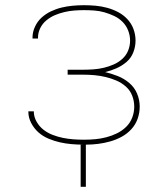

<svg xmlns="http://www.w3.org/2000/svg" viewBox="-20 -548 640 738"><path d="M290 170V8H301Q278 8 255 6Q232 4 210 -1Q188 -6 166.5 -15Q145 -24 128 -39Q111 -54 100 -75Q89 -96 89 -118V-120H110V-119Q110 -99 120.5 -80.5Q131 -62 147 -49.5Q163 -37 182.5 -29.5Q202 -22 222 -18Q242 -14 262 -12.5Q282 -11 303 -11Q325 -11 346.5 -13Q368 -15 389 -20.5Q410 -26 429.5 -35.5Q449 -45 464.5 -60Q480 -75 488 -95.5Q496 -116 496 -138Q496 -160 488 -180.5Q480 -201 463.5 -215.5Q447 -230 427 -238.5Q407 -247 386 -252Q365 -257 343.5 -259Q322 -261 300 -261H240V-280H300Q320 -280 340 -281.5Q360 -283 379 -287.5Q398 -292 416.5 -300Q435 -308 450 -321.5Q465 -335 472.5 -353.5Q480 -372 480 -392Q480 -412 472.5 -431Q465 -450 451 -464Q437 -478 419 -486.5Q401 -495 382 -500.5Q363 -506 343 -507.5Q323 -509 303 -509Q284 -509 265 -507.5Q246 -506 227 -501.5Q208 -497 190.5 -489.5Q173 -482 158 -469.5Q143 -457 134.5 -439.5Q126 -422 126 -403V-400H105V-404Q105 -425 114.5 -445.5Q124 -466 140 -480.5Q156 -495 176 -504.5Q196 -514 217 -519Q238 -524 259.5 -526Q281 -528 303 -528Q325 -528 347.5 -526Q370 -524 392 -518Q414 -512 434 -501.5Q454 -491 469.5 -474.5Q485 -458 493 -436.5Q501 -415 501 -392Q501 -369 492.5 -347Q484 -325 466.5 -310Q449 -295 427.5 -285.5Q406 -276 384 -271Q409 -265 433 -255.5Q457 -246 477 -229Q497 -212 507 -188Q517 -164 517 -138Q517 -114 509 -91.5Q501 -69 485 -51.5Q469 -34 448 -22.5Q427 -11 404 -4.5Q381 2 357.5 5Q334 8 310 8V170Z"/></svg>

Font: Iosevka Thin Extended
Style: Regular
Weight: 100
Width: 7
Monospace: yes
Designer: Belleve Invis
Foundry: Belleve Invis
Version: Version 32.5.0; ttfautohint (v1.8.4)